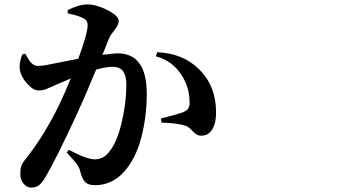

<svg xmlns="http://www.w3.org/2000/svg" viewBox="-20 -808 1540 863"><path d="M470.7 -636.7 440.4 -561.5Q497.1 -568.4 507.8 -568.4Q639.6 -568.4 639.6 -386.7Q639.6 -282.2 614.3 -187Q588.9 -91.8 536.1 -34.2Q482.4 24.4 406.2 24.4Q377 24.4 362.8 10.3Q348.6 -3.9 339.8 -41Q335.9 -55.7 325.7 -69.8Q315.4 -84 280.3 -122.1L289.1 -134.8Q370.1 -91.8 405.3 -91.8Q446.3 -91.8 471.7 -127Q505.9 -168 526.9 -257.3Q547.9 -346.7 547.9 -426.8Q547.9 -467.8 533.2 -487.8Q518.6 -507.8 484.4 -507.8Q458 -507.8 412.1 -495.1Q358.4 -365.2 329.1 -302.7Q232.4 -92.8 184.6 -12.7Q168 15.6 154.3 25.4Q140.6 35.2 120.1 35.2Q100.6 35.2 85.9 17.6Q71.3 0 71.3 -27.3Q71.3 -49.8 75.7 -62Q80.1 -74.2 93.8 -91.8Q175.8 -193.4 246.1 -336.9Q274.4 -396.5 297.9 -455.1Q278.3 -447.3 231.4 -426.8Q226.6 -424.8 216.3 -419.9Q206.1 -415 201.7 -413.6Q197.3 -412.1 189.9 -408.7Q182.6 -405.3 177.7 -404.3Q172.9 -403.3 166 -402.3Q159.2 -401.4 152.3 -401.4Q129.9 -401.4 102.1 -432.1Q74.2 -462.9 69.3 -494.1Q64.5 -523.4 80.1 -563.5L93.8 -566.4Q104.5 -546.9 110.8 -537.1Q117.2 -527.3 127.4 -519.5Q137.7 -511.7 150.4 -511.7Q166 -511.7 190.9 -516.1Q215.8 -520.5 262.7 -530.3Q309.6 -540 332 -543.9Q374 -659.2 374 -694.3Q374 -715.8 358.4 -723.6Q339.8 -736.3 284.2 -748V-762.7Q335 -788.1 375 -788.1Q412.1 -788.1 462.9 -762.7Q513.7 -737.3 513.7 -712.9Q513.7 -697.3 495.1 -673.8Q476.6 -650.4 470.7 -636.7ZM680.7 -554.7 686.5 -573.2Q799.8 -568.4 870.1 -501Q951.2 -425.8 951.2 -300.8Q951.2 -254.9 934.1 -226.6Q917 -198.2 884.8 -198.2Q865.2 -197.3 847.2 -217.3Q829.1 -237.3 815.4 -242.2Q779.3 -254.9 706.1 -256.8L703.1 -275.4Q783.2 -295.9 800.8 -302.7Q819.3 -310.5 826.2 -320.8Q833 -331.1 832 -350.6Q832 -414.1 796.9 -469.7Q753.9 -536.1 680.7 -554.7Z"/></svg>

Font: Bpmf Zihi Serif Bold
Style: Bold
Weight: 700
Foundry: But Ko
Version: Version 1.320